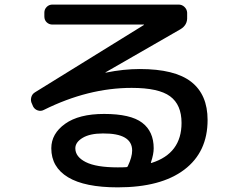

<svg xmlns="http://www.w3.org/2000/svg" viewBox="-20 -765 1040 835"><path d="M536.1 -43Q554.7 -82 554.7 -110.4Q554.7 -185.5 427.7 -184.6Q371.1 -184.6 339.4 -165.5Q307.6 -146.5 307.6 -120.1Q307.6 -83 353 -60.1Q398.4 -37.1 492.2 -37.1Q517.6 -37.1 529.3 -38.1Q534.2 -38.1 536.1 -43ZM124 -301.8 119.1 -313.5Q112.3 -326.2 115.7 -340.8Q119.1 -355.5 131.8 -363.3L605.5 -656.2L606.4 -657.2L605.5 -658.2H208Q193.4 -658.2 183.1 -668Q172.9 -677.7 172.9 -693.4V-710Q172.9 -724.6 183.1 -734.9Q193.4 -745.1 208 -745.1H756.8Q771.5 -745.1 782.2 -734.9Q793 -724.6 793.9 -710V-691.4Q795.9 -656.2 764.6 -637.7L438.5 -450.2V-449.2H440.4Q517.6 -464.8 587.9 -464.8Q740.2 -464.8 811.5 -409.2Q882.8 -353.5 882.8 -243.2Q882.8 -103.5 781.2 -26.9Q679.7 49.8 492.2 49.8Q348.6 49.8 275.9 5.9Q203.1 -38.1 203.1 -120.1Q203.1 -183.6 263.2 -226.6Q323.2 -269.5 432.6 -269.5Q547.9 -269.5 598.1 -231.4Q648.4 -193.4 648.4 -120.1Q648.4 -94.7 636.7 -59.6Q635.7 -57.6 636.7 -56.6Q637.7 -55.7 639.6 -56.6Q769.5 -97.7 769.5 -230.5Q769.5 -309.6 719.7 -346.2Q669.9 -382.8 552.7 -382.8Q363.3 -382.8 170.9 -287.1Q158.2 -280.3 144.5 -284.7Q130.9 -289.1 124 -301.8Z"/></svg>

Font: Rounded-L Mgen+ 1m medium
Style: Regular
Weight: 500
Designer: [Source Han Sans]
Ryoko NISHIZUKA  (kana & ideographs); Paul D. Hunt (Latin, Greek & Cyrillic); Wenlong ZHANG  (bopomofo
Version: Version 1.059.20150602